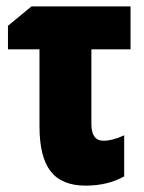

<svg xmlns="http://www.w3.org/2000/svg" viewBox="-20 -573 451 603"><path d="M79 -553 5 -492V-418H104V-177Q104 -80 139 -35Q174 10 249 10Q318 10 370 -19V-148Q333 -131 305 -131Q267 -131 267 -184V-418H390V-553Z"/></svg>

Font: Noto Sans Display Condensed Black
Style: Regular
Weight: 900
Width: 3
Designer: Monotype Design team
Foundry: Monotype Imaging Inc.
Version: 1.000